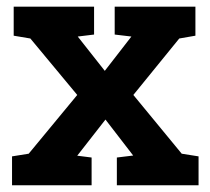

<svg xmlns="http://www.w3.org/2000/svg" viewBox="-20 -548 622 568"><path d="M15.6 -85.4 64.9 -93.3 208.5 -267.1 69.8 -434.1 20.5 -442.4V-528.3H258.3V-445.8L210 -439.9L290 -338.4L368.7 -439.9L319.3 -445.8V-528.3H558.1V-442.4L510.3 -434.1L374.5 -267.1L517.6 -93.3L567.4 -85.4V0H325.7V-82L374 -87.9L292 -194.3L208.5 -87.4L251 -82V0H15.6Z"/></svg>

Font: Roboto Avanza Slab
Style: Bold
Weight: 700
Designer: Google
Version: Version 1.100263; 2013; ttfautohint (v0.94.20-1c74) -l 8 -r 